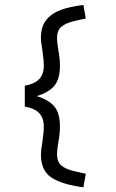

<svg xmlns="http://www.w3.org/2000/svg" viewBox="-20 -708 478 790"><path d="M323.2 62.5Q237.3 51.8 192.9 23.4Q148.4 -4.9 148.4 -72.3Q148.4 -88.9 154.3 -124Q160.2 -163.1 160.2 -187.5Q160.2 -222.7 141.1 -242.7Q122.1 -262.7 82 -269.5V-355.5Q122.1 -362.3 141.1 -382.3Q160.2 -402.3 160.2 -437.5Q160.2 -461.9 154.3 -501Q152.3 -513.7 150.4 -527.3Q148.4 -541 148.4 -552.7Q148.4 -598.6 170.4 -626Q192.4 -653.3 229.5 -667Q266.6 -680.7 323.2 -687.5L333 -631.8Q287.1 -623 262.2 -614.3Q237.3 -605.5 226.1 -591.3Q214.8 -577.1 214.8 -552.7Q214.8 -540 216.3 -528.3Q217.8 -516.6 219.7 -503.9Q226.6 -467.8 226.6 -437.5Q226.6 -381.8 203.1 -354.5Q179.7 -327.1 130.9 -312.5Q179.7 -297.9 203.1 -270.5Q226.6 -243.2 226.6 -187.5Q226.6 -157.2 219.7 -121.1Q217.8 -108.4 216.3 -96.7Q214.8 -85 214.8 -72.3Q214.8 -47.9 226.1 -33.7Q237.3 -19.5 262.2 -10.7Q287.1 -2 333 6.8Z"/></svg>

Font: Sudo Variable
Style: Regular
Weight: 400
Monospace: yes
Designer: Jens Kutilek
Foundry: Jens Kutilek
Version: Version 0.040